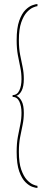

<svg xmlns="http://www.w3.org/2000/svg" viewBox="-20 -771 236 951"><path d="M165.5 160Q157.5 160 140.8 154.5Q124 149 106 131.2Q88 113.5 75.2 77.8Q62.5 42 62.5 -18.5Q62.5 -61.5 68.5 -93.8Q74.5 -126 80.5 -154.2Q86.5 -182.5 86.5 -212.5Q86.5 -245.5 75.8 -268.2Q65 -291 42.5 -291V-300Q65 -300 75.8 -322.8Q86.5 -345.5 86.5 -379Q86.5 -409.5 80.5 -437.5Q74.5 -465.5 68.5 -497.8Q62.5 -530 62.5 -572.5Q62.5 -632.5 75.2 -668.2Q88 -704 106 -721.8Q124 -739.5 140.8 -745.2Q157.5 -751 165.5 -751V-740.5Q159.5 -740.5 144.5 -734.2Q129.5 -728 113.2 -710.8Q97 -693.5 85.2 -660Q73.5 -626.5 73.5 -572Q73.5 -531 79.8 -499.2Q86 -467.5 92 -439.2Q98 -411 98 -380Q98 -342 87 -321.2Q76 -300.5 61 -296.5Q76 -291 87 -270.5Q98 -250 98 -212Q98 -181 92 -152.5Q86 -124 79.8 -92Q73.5 -60 73.5 -19Q73.5 35.5 85.2 69Q97 102.5 113.2 119.8Q129.5 137 144.5 143.2Q159.5 149.5 165.5 149.5Z"/></svg>

Font: Imbue 100pt Medium
Style: Regular
Weight: 500
Designer: Tyler Finck
Foundry: Etcetera Type Company
Version: Version 1.102; ttfautohint (v1.8.3)